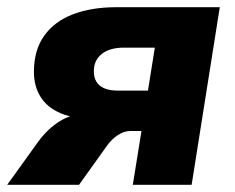

<svg xmlns="http://www.w3.org/2000/svg" viewBox="-43 -512 650 532"><path d="M-23 0 64 -121Q90 -156 122.5 -176Q155 -196 187 -196H217L216 -182Q161 -183 124.5 -198.5Q88 -214 69.5 -243.5Q51 -273 51 -313Q51 -373 79.5 -413Q108 -453 159.5 -472.5Q211 -492 278 -492H566L488 0H325L349 -149H318Q301 -149 284 -138Q267 -127 254 -109L176 0ZM283 -261H367L386 -380H300Q261 -380 239 -362.5Q217 -345 217 -315Q217 -288 234 -274.5Q251 -261 283 -261Z"/></svg>

Font: Nunito Sans 12pt Black
Style: Italic
Weight: 900
Italic angle: -9°
Designer: Vernon Adams
Foundry: Vernon Adams
Version: Version 3.101;gftools[0.9.27]